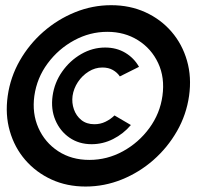

<svg xmlns="http://www.w3.org/2000/svg" viewBox="-20 -710 781 721"><path d="M301.5 -9.5Q231 -9.5 173.2 -36Q115.5 -62.5 75 -109.2Q34.5 -156 16.8 -217.8Q-1 -279.5 9 -350Q19 -420.5 54.2 -482.2Q89.5 -544 143 -590.8Q196.5 -637.5 261.8 -664Q327 -690.5 397.5 -690.5Q468 -690.5 526 -664Q584 -637.5 624.2 -590.8Q664.5 -544 682.2 -482.2Q700 -420.5 690 -350Q680 -279.5 644.8 -217.8Q609.5 -156 556.2 -109.2Q503 -62.5 437.5 -36Q372 -9.5 301.5 -9.5ZM109 -350Q100 -284.5 124.2 -229.8Q148.5 -175 198.5 -142.2Q248.5 -109.5 315.5 -109.5Q382.5 -109.5 441.8 -142Q501 -174.5 541 -229.2Q581 -284 590 -350Q599.5 -418.5 574 -473Q548.5 -527.5 498.2 -559Q448 -590.5 383 -590.5Q317.5 -590.5 258.5 -558.5Q199.5 -526.5 159 -472Q118.5 -417.5 109 -350ZM177.5 -350Q184.5 -400 213.5 -441.2Q242.5 -482.5 285 -507Q327.5 -531.5 375 -531.5Q417.5 -531.5 450.5 -511.8Q483.5 -492 502 -459L430 -423Q420.5 -437.5 404 -447Q387.5 -456.5 364.5 -456.5Q337 -456.5 312.8 -441.2Q288.5 -426 272.5 -401.8Q256.5 -377.5 252.5 -350Q249 -324 257.5 -299.5Q266 -275 285.5 -259.2Q305 -243.5 334.5 -243.5Q357 -243.5 376 -252.8Q395 -262 410 -276.5L471.5 -240.5Q443.5 -207.5 405 -188Q366.5 -168.5 324 -168.5Q276.5 -168.5 241 -193Q205.5 -217.5 188 -258.8Q170.5 -300 177.5 -350Z"/></svg>

Font: Urbanist Black
Style: Italic
Weight: 900
Italic angle: -8°
Designer: Corey Hu
Foundry: Corey Hu
Version: Version 1.330; ttfautohint (v1.8.4.7-5d5b)